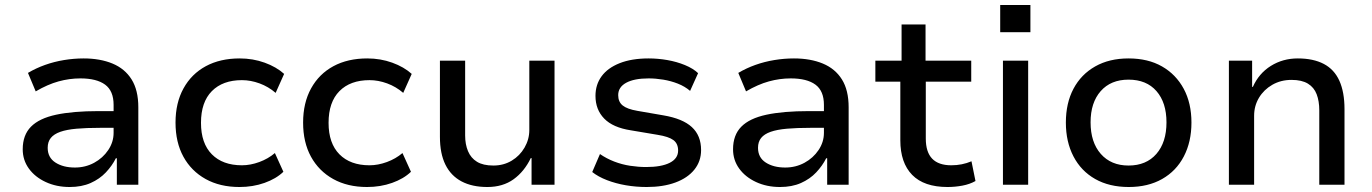

<svg xmlns="http://www.w3.org/2000/svg" viewBox="-20 -740 5494 769"><path d="M259 9Q206 9 163 -11Q120 -31 95.5 -65Q71 -99 71 -142Q71 -199 104 -232.5Q137 -266 204.5 -280.5Q272 -295 375 -295H451V-228H380Q326 -228 286.5 -224.5Q247 -221 221.5 -212Q196 -203 183.5 -187.5Q171 -172 171 -148Q171 -109 202 -89Q233 -69 280 -69Q322 -69 357 -88Q392 -107 413.5 -139Q435 -171 435 -208V-320Q435 -376 401 -401Q367 -426 302 -426Q258 -426 214.5 -414Q171 -402 123 -374L92 -448Q124 -467 160.5 -480Q197 -493 236.5 -499.5Q276 -506 315 -506Q381 -506 430.5 -485.5Q480 -465 507 -422Q534 -379 534 -310V0H448V-106H444Q429 -76 404 -49.5Q379 -23 343 -7Q307 9 259 9Z M939 9Q861 9 803.5 -23Q746 -55 714.5 -112.5Q683 -170 683 -249Q683 -328 715 -386Q747 -444 804.5 -475Q862 -506 940 -506Q993 -506 1040 -489Q1087 -472 1118 -444L1084 -368Q1055 -393 1019.5 -406Q984 -419 949 -419Q872 -419 828.5 -375Q785 -331 785 -248Q785 -166 828.5 -122Q872 -78 949 -78Q983 -78 1018.5 -91Q1054 -104 1081 -127L1115 -52Q1086 -24 1039.5 -7.5Q993 9 939 9Z M1450 9Q1372 9 1314.5 -23Q1257 -55 1225.5 -112.5Q1194 -170 1194 -249Q1194 -328 1226 -386Q1258 -444 1315.5 -475Q1373 -506 1451 -506Q1504 -506 1551 -489Q1598 -472 1629 -444L1595 -368Q1566 -393 1530.5 -406Q1495 -419 1460 -419Q1383 -419 1339.5 -375Q1296 -331 1296 -248Q1296 -166 1339.5 -122Q1383 -78 1460 -78Q1494 -78 1529.5 -91Q1565 -104 1592 -127L1626 -52Q1597 -24 1550.5 -7.5Q1504 9 1450 9Z M1932 9Q1871 9 1828.5 -13.5Q1786 -36 1764 -80.5Q1742 -125 1742 -192V-497H1843V-197Q1843 -162 1854.5 -134.5Q1866 -107 1890.5 -92Q1915 -77 1956 -77Q1997 -77 2029.5 -96.5Q2062 -116 2081 -149Q2100 -182 2100 -219V-497H2201V0H2109V-107H2106Q2080 -53 2037 -22Q1994 9 1932 9Z M2570 9Q2527 9 2486.5 2Q2446 -5 2411 -18.5Q2376 -32 2352 -51L2383 -123Q2409 -105 2440 -93Q2471 -81 2504 -76Q2537 -71 2568 -71Q2629 -71 2662.5 -88Q2696 -105 2696 -137Q2696 -165 2677 -179Q2658 -193 2614 -200L2507 -218Q2435 -229 2400 -265Q2365 -301 2365 -356Q2365 -401 2389.5 -434.5Q2414 -468 2462 -487Q2510 -506 2578 -506Q2615 -506 2652.5 -499.5Q2690 -493 2723 -479.5Q2756 -466 2776 -447L2744 -376Q2723 -394 2695 -405Q2667 -416 2636.5 -421Q2606 -426 2578 -426Q2520 -426 2488 -408.5Q2456 -391 2456 -359Q2456 -332 2474 -317.5Q2492 -303 2533 -296L2637 -278Q2714 -265 2751 -231Q2788 -197 2788 -139Q2788 -94 2761 -60.5Q2734 -27 2685 -9Q2636 9 2570 9Z M3104 9Q3051 9 3008 -11Q2965 -31 2940.5 -65Q2916 -99 2916 -142Q2916 -199 2949 -232.5Q2982 -266 3049.5 -280.5Q3117 -295 3220 -295H3296V-228H3225Q3171 -228 3131.5 -224.5Q3092 -221 3066.5 -212Q3041 -203 3028.5 -187.5Q3016 -172 3016 -148Q3016 -109 3047 -89Q3078 -69 3125 -69Q3167 -69 3202 -88Q3237 -107 3258.5 -139Q3280 -171 3280 -208V-320Q3280 -376 3246 -401Q3212 -426 3147 -426Q3103 -426 3059.5 -414Q3016 -402 2968 -374L2937 -448Q2969 -467 3005.5 -480Q3042 -493 3081.5 -499.5Q3121 -506 3160 -506Q3226 -506 3275.5 -485.5Q3325 -465 3352 -422Q3379 -379 3379 -310V0H3293V-106H3289Q3274 -76 3249 -49.5Q3224 -23 3188 -7Q3152 9 3104 9Z M3775 9Q3681 9 3633.5 -39.5Q3586 -88 3586 -178V-413H3486V-497H3591V-642H3687V-497H3870V-413H3688V-185Q3688 -131 3713.5 -104.5Q3739 -78 3790 -78Q3812 -78 3832 -82Q3852 -86 3871 -94L3887 -15Q3864 -2 3834.5 3.5Q3805 9 3775 9Z M3986 -611V-720H4107V-611ZM3997 0V-497H4098V0Z M4501 9Q4423 9 4366.5 -23Q4310 -55 4279.5 -113.5Q4249 -172 4249 -249Q4249 -327 4279.5 -384.5Q4310 -442 4366.5 -474Q4423 -506 4500 -506Q4578 -506 4634 -474Q4690 -442 4721 -384.5Q4752 -327 4752 -249Q4752 -172 4721.5 -113.5Q4691 -55 4634.5 -23Q4578 9 4501 9ZM4500 -77Q4571 -77 4611.5 -123.5Q4652 -170 4652 -250Q4652 -329 4612 -375Q4572 -421 4500 -421Q4429 -421 4388.5 -375Q4348 -329 4348 -250Q4348 -170 4389 -123.5Q4430 -77 4500 -77Z M4902 0V-497H4995V-392H4998Q5022 -446 5070 -476Q5118 -506 5178 -506Q5240 -506 5282 -484Q5324 -462 5344.5 -416.5Q5365 -371 5365 -303V0H5264V-298Q5264 -335 5253.5 -362.5Q5243 -390 5218.5 -405Q5194 -420 5153 -420Q5110 -420 5076 -400.5Q5042 -381 5022.5 -348.5Q5003 -316 5003 -276V0Z"/></svg>

Font: Nunito Sans 12pt ExtraLight 7pt Medium
Style: Regular
Weight: 500
Version: Version 3.101;gftools[0.9.27]